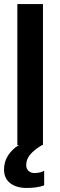

<svg xmlns="http://www.w3.org/2000/svg" viewBox="-23 -719 296 952"><path d="M196 128V200Q162 213 109 213Q59 213 28 189.5Q-3 166 -3 121Q-3 83 17 52Q37 21 70 0H63V-699H190V0H186Q146 24 126.5 47.5Q107 71 107 99Q107 118 118.5 128.5Q130 139 148 139Q174 139 196 128Z"/></svg>

Font: Prompt Medium
Style: Regular
Weight: 500
Designer: Katatrad Team
Foundry: CadsonDemak
Version: Version 1.000